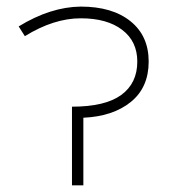

<svg xmlns="http://www.w3.org/2000/svg" viewBox="-20 -555 509 577"><path d="M426.8 -370.1Q426.8 -292 373 -248.5Q319.3 -205.1 230.5 -201.2V2H196.3V-234.4Q295.9 -234.4 344.2 -269.5Q392.6 -304.7 392.6 -370.1Q392.6 -430.7 347.2 -465.3Q301.8 -500 222.7 -500Q141.6 -500 54.7 -446.3L36.1 -475.6Q131.8 -534.2 222.7 -535.2Q317.4 -535.2 372.1 -491.2Q426.8 -447.3 426.8 -370.1Z"/></svg>

Font: Gen Shin Gothic ExtraLight
Style: Regular
Weight: 100
Designer: [Source Han Sans]
Ryoko NISHIZUKA  (kana & ideographs); Paul D. Hunt (Latin, Greek & Cyrillic); Wenlong ZHANG  (bopomofo
Version: Version 1.002.20150607